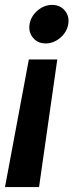

<svg xmlns="http://www.w3.org/2000/svg" viewBox="-44 -547 305 771"><path d="M-23.9 204.1 71.8 -308.1H186L112.8 204.1ZM139.2 -372.6Q107.4 -372.6 88.6 -395.3Q69.8 -418 74.7 -449.7Q80.1 -481.9 106.7 -504.6Q133.3 -527.3 165 -527.3Q197.3 -527.3 216.3 -504.6Q235.4 -481.9 230 -449.7Q224.6 -418 198 -395.3Q171.4 -372.6 139.2 -372.6Z"/></svg>

Font: Inter Display SemiBold
Style: Italic
Weight: 600
Italic angle: -9.39999°
Designer: Rasmus Andersson
Foundry: rsms
Version: Version 4.000;git-a52131595